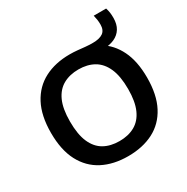

<svg xmlns="http://www.w3.org/2000/svg" viewBox="-197 -1059 1210 1240"><g transform="rotate(-30 408.0 -439.0)"><path d="M408 9.5Q299.5 9.5 219 -32.2Q138.5 -74 94.2 -158.2Q50 -242.5 50 -370Q50 -497.5 94.5 -581.8Q139 -666 219.5 -707.8Q300 -749.5 408 -749.5Q437 -749.5 464.5 -746.8Q492 -744 519.2 -741.2Q546.5 -738.5 575 -738.5Q625 -738.5 651 -756.8Q677 -775 677 -817.5Q677 -835 674.8 -851.2Q672.5 -867.5 667.5 -888H760Q766.5 -868 768.8 -850.5Q771 -833 771 -813Q771 -765.5 751.5 -734Q732 -702.5 696.2 -686.5Q660.5 -670.5 611 -670.5L615 -697.5Q686.5 -655 726.5 -573.2Q766.5 -491.5 766.5 -370Q766.5 -242 722.2 -157.8Q678 -73.5 597.5 -32Q517 9.5 408 9.5ZM408 -103Q474.5 -103 523 -130.2Q571.5 -157.5 597.5 -215.8Q623.5 -274 623.5 -367Q623.5 -463 597 -522.5Q570.5 -582 522.2 -609.5Q474 -637 408 -637Q342.5 -637 294 -610Q245.5 -583 219.2 -525Q193 -467 193 -373Q193 -276 219 -216.8Q245 -157.5 293.2 -130.2Q341.5 -103 408 -103Z"/></g></svg>

Font: Encode Sans SC SemiExpanded SemiBold
Style: Regular
Weight: 600
Width: 6
Designer: Multiple Designers
Foundry: Impallari Type
Version: Version 3.002